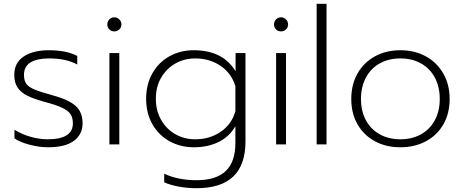

<svg xmlns="http://www.w3.org/2000/svg" viewBox="-20 -759 2438 1009"><path d="M56 -32V-77Q93 -54 139.5 -40.5Q186 -27 231 -27Q363 -27 363 -111Q363 -140 351 -158.5Q339 -177 308 -192Q277 -207 217 -223Q158 -239 124.5 -255.5Q91 -272 73 -298Q55 -324 55 -366Q55 -429 104.5 -462Q154 -495 237 -495Q329 -495 386 -465V-420Q327 -452 239 -452Q175 -452 140.5 -431Q106 -410 106 -366Q106 -336 118 -319Q130 -302 160.5 -289Q191 -276 254 -259Q342 -235 378 -202Q414 -169 414 -111Q414 -53 368.5 -19Q323 15 232 15Q187 15 135.5 1.5Q84 -12 56 -32Z M544 -631Q544 -646 554.5 -657Q565 -668 581 -668Q596 -668 607 -657Q618 -646 618 -631Q618 -615 607 -604.5Q596 -594 581 -594Q565 -594 554.5 -604.5Q544 -615 544 -631ZM555 -480H607V0H555Z M843 199V154Q916 188 1013 188Q1116 188 1166.5 139.5Q1217 91 1217 -7V-96Q1186 -41 1129 -13Q1072 15 999 15Q929 15 871.5 -16.5Q814 -48 781 -106Q748 -164 748 -240Q748 -316 781 -374Q814 -432 871 -463.5Q928 -495 998 -495Q1074 -495 1128.5 -468Q1183 -441 1218 -385V-480H1270V-15Q1270 230 1013 230Q964 230 918.5 221.5Q873 213 843 199ZM1217 -175V-306Q1196 -375 1138.5 -413.5Q1081 -452 1006 -452Q949 -452 902 -425.5Q855 -399 827 -351Q799 -303 799 -240Q799 -177 827 -128.5Q855 -80 902 -53.5Q949 -27 1006 -27Q1082 -27 1140 -66.5Q1198 -106 1217 -175Z M1420 -631Q1420 -646 1430.5 -657Q1441 -668 1457 -668Q1472 -668 1483 -657Q1494 -646 1494 -631Q1494 -615 1483 -604.5Q1472 -594 1457 -594Q1441 -594 1430.5 -604.5Q1420 -615 1420 -631ZM1431 -480H1483V0H1431Z M1644 -739H1696V0H1644Z M1826 -239Q1826 -315 1859 -373Q1892 -431 1950.5 -463Q2009 -495 2084 -495Q2159 -495 2217.5 -463Q2276 -431 2309.5 -373Q2343 -315 2343 -239Q2343 -163 2310 -105.5Q2277 -48 2218 -16.5Q2159 15 2084 15Q2009 15 1950.5 -16.5Q1892 -48 1859 -105.5Q1826 -163 1826 -239ZM2291 -239Q2291 -303 2265 -351.5Q2239 -400 2192 -426Q2145 -452 2084 -452Q2023 -452 1976 -426Q1929 -400 1903 -351.5Q1877 -303 1877 -239Q1877 -175 1903 -127Q1929 -79 1976 -53Q2023 -27 2084 -27Q2145 -27 2192 -53Q2239 -79 2265 -127Q2291 -175 2291 -239Z"/></svg>

Font: Prompt ExtraLight
Style: Regular
Weight: 275
Designer: Katatrad Team
Foundry: CadsonDemak
Version: Version 1.000